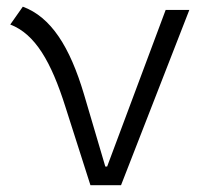

<svg xmlns="http://www.w3.org/2000/svg" viewBox="-20 -547 626 567"><path d="M247.1 0H337.4L539.1 -517.6H469.2L296.4 -55.2H291L228 -268.6C186 -409.7 130.4 -496.6 47.4 -527.3L10.3 -474.6C84 -446.3 131.3 -364.3 173.3 -231Z"/></svg>

Font: Cascadia Code PL Light
Style: Regular
Weight: 300
Monospace: yes
Designer: Aaron Bell
Foundry: Saja Typeworks
Version: Version 2404.023